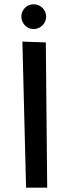

<svg xmlns="http://www.w3.org/2000/svg" viewBox="-20 -889 328 892"><path d="M199.2 -17.1H101.1L84 -695.8L192.9 -691.9ZM194.3 -812Q194.3 -800.3 189.7 -789.6Q185.1 -778.8 177.2 -771Q169.4 -763.2 158.7 -758.5Q147.9 -753.9 136.2 -753.9Q124.5 -753.9 114 -758.5Q103.5 -763.2 95.9 -771Q88.4 -778.8 83.7 -789.6Q79.1 -800.3 79.1 -812Q79.1 -824.2 83.7 -834.5Q88.4 -844.7 95.9 -852.5Q103.5 -860.4 114 -864.7Q124.5 -869.1 136.2 -869.1Q147.9 -869.1 158.7 -864.7Q169.4 -860.4 177.2 -852.5Q185.1 -844.7 189.7 -834.5Q194.3 -824.2 194.3 -812Z"/></svg>

Font: McLaren
Style: Regular
Weight: 400
Designer: Astigmatic (AOETI)
Foundry: Astigmatic (AOETI)
Version: Version 1.000